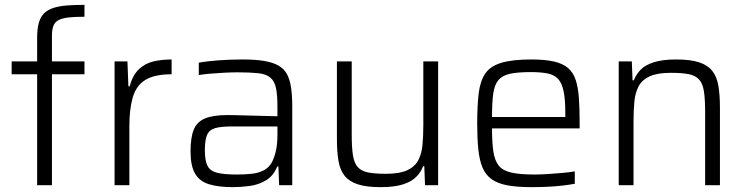

<svg xmlns="http://www.w3.org/2000/svg" viewBox="-20 -763 3078 791"><path d="M133 0V-457H28V-510H133V-606Q133 -644 140 -669Q147 -694 162 -708.5Q177 -723 200.5 -730.5Q224 -738 255.5 -740.5Q287 -743 328 -743V-694Q287 -694 261.5 -691Q236 -688 221 -680Q206 -672 200 -656.5Q194 -641 194 -616V-510H328V-457H194V0Z M452 0V-510H505L509 -407H514Q526 -452 551 -476.5Q576 -501 610.5 -509.5Q645 -518 687 -518V-457Q616 -457 578.5 -433.5Q541 -410 527 -362Q513 -314 513 -244V0Z M939 8Q880 8 841 -4Q802 -16 783.5 -48Q765 -80 765 -139Q765 -196 778 -228.5Q791 -261 824.5 -275Q858 -289 918 -289Q929 -289 952 -288.5Q975 -288 1005 -287Q1035 -286 1065.5 -285.5Q1096 -285 1123 -284V-322Q1123 -372 1117 -400.5Q1111 -429 1093.5 -443.5Q1076 -458 1043 -461.5Q1010 -465 958 -465Q935 -465 905 -463.5Q875 -462 846.5 -459.5Q818 -457 799 -454V-505Q834 -511 881 -514.5Q928 -518 980 -518Q1032 -518 1068 -512Q1104 -506 1127 -493Q1150 -480 1162 -458Q1174 -436 1179 -403Q1184 -370 1184 -325V0H1130L1127 -77H1122Q1107 -39 1076.5 -20.5Q1046 -2 1009.5 3Q973 8 939 8ZM956 -44Q987 -44 1016 -47Q1045 -50 1067 -61.5Q1089 -73 1101 -96Q1113 -121 1118 -148Q1123 -175 1123 -209V-242H934Q890 -242 866 -235Q842 -228 833 -207Q824 -186 824 -143Q824 -102 834.5 -80.5Q845 -59 873.5 -51.5Q902 -44 956 -44Z M1548 8Q1490 8 1454.5 -3.5Q1419 -15 1400 -38.5Q1381 -62 1374.5 -100Q1368 -138 1368 -190V-510H1429V-209Q1429 -156 1434 -123.5Q1439 -91 1454 -74.5Q1469 -58 1497 -52.5Q1525 -47 1570 -47Q1626 -47 1657.5 -61.5Q1689 -76 1703 -102.5Q1717 -129 1720.5 -165.5Q1724 -202 1724 -246V-510H1785V0H1731L1728 -78H1723Q1714 -54 1695 -34.5Q1676 -15 1640.5 -3.5Q1605 8 1548 8Z M2170 8Q2110 8 2070 0.5Q2030 -7 2005 -25Q1980 -43 1967.5 -73.5Q1955 -104 1950.5 -148.5Q1946 -193 1946 -254Q1946 -327 1952 -377.5Q1958 -428 1978.5 -459Q1999 -490 2044.5 -504Q2090 -518 2169 -518Q2226 -518 2262.5 -509.5Q2299 -501 2320.5 -482.5Q2342 -464 2352 -433Q2362 -402 2365 -358Q2368 -314 2368 -255V-234H2007Q2007 -176 2012.5 -139Q2018 -102 2034.5 -81Q2051 -60 2086.5 -52Q2122 -44 2182 -44Q2207 -44 2237 -46Q2267 -48 2296 -50.5Q2325 -53 2348 -57V-6Q2328 -2 2298 1.5Q2268 5 2235 6.5Q2202 8 2170 8ZM2309 -263V-296Q2309 -353 2302 -387Q2295 -421 2279 -438Q2263 -455 2235.5 -460.5Q2208 -466 2166 -466Q2113 -466 2081 -459Q2049 -452 2033 -432.5Q2017 -413 2012 -377Q2007 -341 2007 -281H2328Z M2529 0V-510H2583L2586 -432H2591Q2601 -457 2619.5 -476Q2638 -495 2673.5 -506.5Q2709 -518 2766 -518Q2824 -518 2859.5 -506.5Q2895 -495 2914 -471.5Q2933 -448 2939.5 -410Q2946 -372 2946 -320V0H2885V-301Q2885 -355 2880 -387Q2875 -419 2860 -435.5Q2845 -452 2817 -457.5Q2789 -463 2744 -463Q2688 -463 2656.5 -448.5Q2625 -434 2611 -407.5Q2597 -381 2593.5 -344.5Q2590 -308 2590 -264V0Z"/></svg>

Font: Saira Thin Light
Style: Regular
Weight: 300
Version: Version 1.101